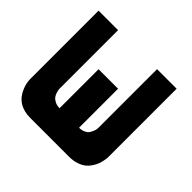

<svg xmlns="http://www.w3.org/2000/svg" viewBox="-148 -764 928 928"><g transform="rotate(45 316.5 -300.0)"><path d="M33.2 -133.3V-600.1H166.5V-200.2Q166.5 -197.3 167 -192.9Q167.5 -188.5 170.9 -177Q174.3 -165.5 180.7 -156.7Q187 -147.9 200.9 -140.6Q214.8 -133.3 233.4 -133.3V-200.2V-399.9H366.7V-133.3Q385.3 -133.3 399.2 -140.1Q413.1 -147 419.2 -157Q425.3 -167 429 -176.8Q432.6 -186.5 432.6 -193.4L433.1 -200.2V-600.1H566.9V-133.3Q566.9 -130.4 566.7 -125.7Q566.4 -121.1 563.7 -107.2Q561 -93.3 556.4 -80.6Q551.8 -67.9 541.7 -52.5Q531.7 -37.1 518.1 -26.1Q504.4 -15.1 482.4 -7.6Q460.4 0 433.1 0H166.5Q76.7 0 45.4 -76.7Q33.2 -106 33.2 -133.3Z"/></g></svg>

Font: Malkor
Style: Bold
Weight: 700
Version: Version 1.3